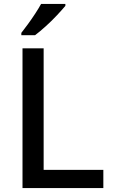

<svg xmlns="http://www.w3.org/2000/svg" viewBox="-20 -961 576 981"><path d="M95 0V-714H203V-93H508V0ZM314 -931Q299 -913 272 -884Q245 -855 214 -827Q183 -799 159 -781H89V-793Q104 -812 123 -838Q142 -864 160 -891.5Q178 -919 190 -941H314Z"/></svg>

Font: Noto Sans Sinhala Medium
Style: Regular
Weight: 500
Designer: Jelle Bosma - Monotype Design Team
Foundry: Monotype Imaging Inc.
Version: Version 2.006; ttfautohint (v1.8.4.7-5d5b)